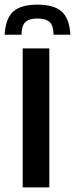

<svg xmlns="http://www.w3.org/2000/svg" viewBox="-52 -809 324 829"><path d="M46 0V-600H161V0ZM-32 -659H41Q41 -697 57 -713Q73 -729 110 -729Q147 -729 163 -713Q179 -697 179 -659H252Q248 -729 214.5 -759Q181 -789 110 -789Q38 -789 5 -759Q-28 -729 -32 -659Z"/></svg>

Font: Big Shoulders Text
Style: Bold
Weight: 700
Designer: Patric King
Foundry: XO Type Co
Version: Version 1.000; ttfautohint (v1.8.2)